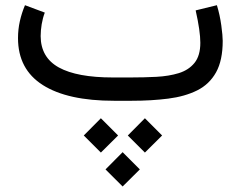

<svg xmlns="http://www.w3.org/2000/svg" viewBox="-20 -380 908 724"><path d="M461.9 130.9 526.4 65.9 591.3 130.9 526.4 195.3ZM295.9 130.9 360.4 65.9 425.3 130.9 360.4 195.3ZM377.9 258.8 442.4 193.8 507.3 258.8 442.4 323.2ZM476.1 0H410.2Q234.9 0 141.4 -59.3Q47.9 -118.7 47.9 -236.3Q47.9 -269 54.9 -300.3Q62 -331.5 74.2 -360.4L148.9 -332.5Q141.1 -312 137.2 -288.6Q133.3 -265.1 133.3 -243.7Q133.8 -163.1 202.1 -125.5Q270.5 -87.9 405.3 -87.9H472.7Q522.9 -87.9 569.8 -90.3Q616.7 -92.8 654.1 -104.2Q691.4 -115.7 713.4 -142.8Q735.4 -169.9 735.4 -218.8Q735.4 -262.7 717.8 -340.8L797.9 -360.4Q809.1 -323.7 814.5 -284.2Q819.8 -244.6 819.8 -226.1Q819.8 -152.3 794.7 -107.2Q769.5 -62 723.4 -39.1Q677.2 -16.1 614.3 -8.1Q551.3 0 476.1 0Z"/></svg>

Font: Vazir
Style: Regular
Weight: 400
Designer: Saber Rastikerdar
Foundry: Saber Rastikerdar
Version: Version 30.0.0